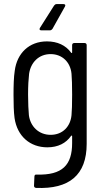

<svg xmlns="http://www.w3.org/2000/svg" viewBox="-20 -716 510 937"><path d="M290 -696H256C251 -696 247 -693 244 -689L175 -580C171 -573 173 -568 181 -568H224C229 -568 233 -571 236 -575L297 -684C301 -691 298 -696 290 -696ZM332 -496V-460C332 -457 330 -456 327 -459C301 -495 260 -514 209 -514C122 -514 63 -456 52 -371C47 -340 46 -296 46 -253C46 -211 47 -169 51 -140C64 -51 127 3 211 3C263 3 302 -17 327 -53C330 -56 332 -54 332 -51V-18C332 89 285 140 158 136C152 135 148 139 148 145L146 190C146 197 149 200 156 201C318 208 403 138 403 -14V-496C403 -502 399 -506 393 -506H342C336 -506 332 -502 332 -496ZM329 -154C324 -100 287 -58 227 -58C169 -58 128 -99 121 -154C119 -179 117 -209 117 -254C117 -298 119 -329 122 -356C130 -411 169 -452 227 -452C285 -452 324 -411 329 -356C331 -328 332 -305 332 -254C332 -202 331 -180 329 -154Z"/></svg>

Font: Barlow Semi Condensed
Style: Regular
Weight: 400
Width: 4
Designer: Jeremy Tribby
Foundry: Tribby Type
Version: Version 1.422;hotconv 1.0.109;makeotfexe 2.5.65596